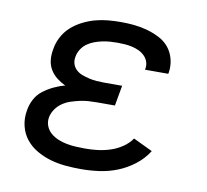

<svg xmlns="http://www.w3.org/2000/svg" viewBox="-65 -599 730 678"><g transform="rotate(10 300.0 -260.0)"><path d="M267 8Q239 8 211 5.5Q183 3 157 -4.5Q131 -12 107.5 -25.5Q84 -39 67.5 -59.5Q51 -80 44.5 -107Q38 -134 43 -162Q46 -183 56 -202.5Q66 -222 83.5 -235.5Q101 -249 121 -258.5Q141 -268 161 -273Q144 -281 130 -292Q116 -303 106.5 -318.5Q97 -334 95 -353Q93 -372 97 -392Q100 -414 111.5 -436Q123 -458 141 -474Q159 -490 181 -501Q203 -512 225.5 -518Q248 -524 271 -526Q294 -528 316 -528Q341 -528 365 -525.5Q389 -523 412 -516.5Q435 -510 456 -499Q477 -488 491 -470.5Q505 -453 511 -429.5Q517 -406 513 -381L512 -377H429V-379Q432 -392 428 -404.5Q424 -417 415 -426Q406 -435 394.5 -440.5Q383 -446 370 -449Q357 -452 343.5 -453Q330 -454 317 -454Q303 -454 289.5 -453Q276 -452 262 -449Q248 -446 234.5 -441Q221 -436 209 -427.5Q197 -419 189 -406Q181 -393 179 -380Q176 -366 180 -353.5Q184 -341 193.5 -332.5Q203 -324 215.5 -319.5Q228 -315 241 -312Q254 -309 267.5 -308Q281 -307 295 -307H359L346 -234H282Q267 -234 251.5 -233Q236 -232 220.5 -228.5Q205 -225 189.5 -220Q174 -215 160 -205.5Q146 -196 136.5 -182Q127 -168 124 -153Q121 -136 127 -121Q133 -106 145 -96Q157 -86 171.5 -80Q186 -74 202 -71Q218 -68 234.5 -67Q251 -66 268 -66Q290 -66 312 -68.5Q334 -71 356.5 -78Q379 -85 399.5 -98.5Q420 -112 433 -131L502 -98Q484 -69 456 -47.5Q428 -26 396.5 -13.5Q365 -1 332 3.5Q299 8 267 8Z"/></g></svg>

Font: Iosevka Aile
Style: Italic
Weight: 400
Italic angle: -9°
Designer: Belleve Invis
Foundry: Belleve Invis
Version: Version 28.0.1; ttfautohint (v1.8.4)